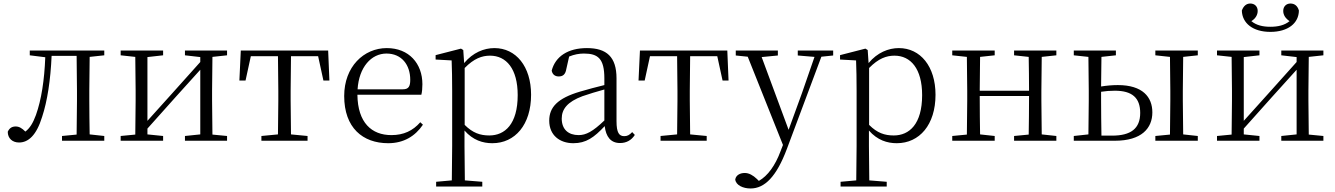

<svg xmlns="http://www.w3.org/2000/svg" viewBox="-20 -799 7579 1090"><path d="M414 0H572V-27L489 -36C488 -91 487 -173 487 -227V-285C487 -338 488 -420 489 -476L572 -485V-512H149V-485L237 -474C232 -344 215 -233 184 -146C167 -100 150 -72 124 -52C105 -71 89 -81 69 -81C47 -81 33 -71 24 -51C24 -13 51 10 88 10C141 10 187 -31 219 -135C249 -226 267 -345 273 -482H415L417 -285V-227L415 -35L332 -27V0Z M1030 -485 1117 -475V-447L953 -264L817 -113V-475L906 -485V-512H665V-485L748 -476L750 -285V-227L748 -35L665 -27V0H906V-27L817 -36V-69L977 -248L1117 -403V-36L1030 -27V0H1269V-27L1186 -35L1184 -227V-285L1186 -476L1269 -485V-512H1030Z M1557 0H1726V-27L1632 -36L1630 -227V-285L1632 -480H1786L1816 -342H1850L1843 -512H1347L1339 -342H1374L1404 -480H1558L1560 -285V-227L1558 -36L1464 -27V0Z M2184 14C2272 14 2337 -26 2381 -91L2366 -105C2324 -57 2272 -32 2202 -32C2090 -32 2011 -102 2009 -261H2372C2376 -277 2378 -297 2378 -321C2378 -438 2302 -526 2176 -526C2045 -526 1934 -420 1934 -254C1934 -74 2039 14 2184 14ZM2010 -292C2018 -418 2088 -495 2174 -495C2260 -495 2309 -431 2309 -346C2309 -309 2300 -292 2267 -292Z M2775 14C2904 14 2995 -91 2995 -261C2995 -422 2909 -526 2787 -526C2728 -526 2665 -501 2615 -441L2610 -515L2597 -523L2453 -486V-461L2544 -456C2546 -406 2547 -351 2547 -282V30L2545 225L2456 233V260H2718V233L2619 225L2617 30V-58C2665 -3 2721 14 2775 14ZM2618 -413C2671 -467 2716 -483 2762 -483C2854 -483 2919 -409 2919 -259C2919 -94 2846 -30 2758 -30C2706 -30 2664 -44 2618 -90Z M3500 13C3535 13 3564 -2 3584 -33L3569 -49C3553 -32 3541 -26 3524 -26C3495 -26 3480 -45 3480 -111V-354C3480 -476 3424 -526 3312 -526C3205 -526 3133 -479 3112 -398C3116 -377 3130 -365 3152 -365C3175 -365 3190 -376 3195 -407L3211 -478C3240 -490 3268 -495 3295 -495C3375 -495 3411 -466 3411 -354V-316C3366 -305 3317 -292 3273 -279C3145 -241 3098 -190 3098 -114C3098 -31 3158 14 3235 14C3307 14 3352 -18 3413 -83C3420 -23 3447 13 3500 13ZM3411 -115C3345 -52 3307 -32 3265 -32C3207 -32 3169 -64 3169 -126C3169 -179 3201 -221 3287 -253C3324 -266 3368 -279 3411 -291Z M3823 0H3992V-27L3898 -36L3896 -227V-285L3898 -480H4052L4082 -342H4116L4109 -512H3613L3605 -342H3640L3670 -480H3824L3826 -285V-227L3824 -36L3730 -27V0Z M4509 -484 4604 -476 4533 -271 4457 -62 4304 -475 4396 -484V-512H4157V-484L4225 -477L4425 24L4411 60C4381 141 4338 200 4288 228L4277 217C4255 196 4232 183 4208 183C4182 183 4158 195 4154 220C4158 253 4199 271 4241 271C4321 271 4388 204 4447 47L4643 -477L4710 -484V-512H4509Z M5071 14C5200 14 5291 -91 5291 -261C5291 -422 5205 -526 5083 -526C5024 -526 4961 -501 4911 -441L4906 -515L4893 -523L4749 -486V-461L4840 -456C4842 -406 4843 -351 4843 -282V30L4841 225L4752 233V260H5014V233L4915 225L4913 30V-58C4961 -3 5017 14 5071 14ZM4914 -413C4967 -467 5012 -483 5058 -483C5150 -483 5215 -409 5215 -259C5215 -94 5142 -30 5054 -30C5002 -30 4960 -44 4914 -90Z M5737 -485 5820 -476C5821 -422 5822 -343 5822 -284H5542L5544 -476L5627 -485V-512H5386V-485L5469 -476L5471 -285V-227L5469 -35L5386 -27V0H5627V-27L5544 -36C5543 -91 5542 -176 5542 -254H5822C5822 -176 5821 -91 5820 -35L5737 -27V0H5977V-27L5894 -36L5892 -227V-285L5894 -476L5977 -485V-512H5737Z M6076 0H6309C6461 0 6522 -71 6522 -161C6522 -248 6467 -316 6326 -316C6294 -316 6262 -313 6231 -308L6233 -476L6315 -485V-512H6076V-485L6159 -476L6161 -285V-227L6159 -36L6076 -27ZM6231 -278C6256 -282 6282 -284 6309 -284C6408 -284 6453 -243 6453 -158C6453 -69 6400 -29 6293 -29H6233C6232 -84 6231 -170 6231 -227ZM6539 -485 6622 -476C6623 -420 6624 -339 6624 -285V-227C6624 -173 6623 -91 6622 -35L6539 -27V0H6780V-27L6697 -36L6695 -227V-285L6697 -476L6780 -485V-512H6539Z M7192 -618C7292 -618 7353 -667 7354 -739C7347 -764 7331 -779 7306 -779C7283 -779 7265 -763 7265 -737C7265 -714 7278 -694 7301 -679C7272 -655 7234 -647 7192 -647C7150 -647 7113 -655 7084 -679C7107 -693 7120 -714 7120 -737C7120 -763 7102 -779 7078 -779C7055 -779 7039 -764 7030 -739C7032 -667 7093 -618 7192 -618ZM7254 -485 7341 -475V-447L7177 -264L7041 -113V-475L7130 -485V-512H6889V-485L6972 -476L6974 -285V-227L6972 -35L6889 -27V0H7130V-27L7041 -36V-69L7201 -248L7341 -403V-36L7254 -27V0H7493V-27L7410 -35L7408 -227V-285L7410 -476L7493 -485V-512H7254Z"/></svg>

Font: Noto Serif SC Light
Style: Regular
Weight: 300
Designer: Ryoko NISHIZUKA 西塚涼子 (kana & ideographs); Frank Grießhammer (Latin, Greek & Cyrillic); Wenlong ZHANG 张文龙 (bopomofo); San
Foundry: Adobe
Version: Version 2.001;hotconv 1.1.0;makeotfexe 2.6.0